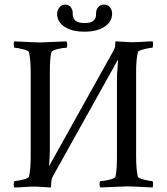

<svg xmlns="http://www.w3.org/2000/svg" viewBox="-20 -829 739 852"><path d="M207 -10.7Q207 1 205.1 2.9Q142.6 -1 137.7 -1Q114.3 -1 86.4 1Q58.6 2.9 43 2.9Q41 -1 41 -10.7Q41 -25.4 44.9 -25.4Q54.7 -25.4 80.6 -31.7Q106.4 -38.1 108.4 -44.9Q116.2 -76.2 116.2 -135.7V-506.8Q116.2 -567.4 108.4 -597.7Q106.4 -604.5 80.6 -610.8Q54.7 -617.2 44.9 -617.2Q41 -617.2 41 -631.8Q41 -639.6 43 -645.5Q140.6 -640.6 157.2 -640.6Q162.1 -640.6 274.4 -645.5Q278.3 -641.6 278.3 -630.9Q278.3 -617.2 274.4 -617.2Q260.7 -617.2 235.8 -611.3Q210.9 -605.5 208 -597.7Q201.2 -571.3 201.2 -510.7V-161.1Q201.2 -135.7 197.3 -90.8L480.5 -598.6Q489.3 -613.3 491.2 -626V-630.9Q491.2 -644.5 493.2 -645.5Q555.7 -641.6 562.5 -641.6Q585.9 -641.6 613.8 -643.6Q641.6 -645.5 657.2 -645.5Q659.2 -641.6 659.2 -631.8Q659.2 -617.2 655.3 -617.2Q645.5 -617.2 619.6 -610.8Q593.8 -604.5 591.8 -597.7Q584 -566.4 584 -506.8V-135.7Q584 -75.2 591.8 -44.9Q593.8 -38.1 619.6 -31.7Q645.5 -25.4 655.3 -25.4Q659.2 -25.4 659.2 -10.7Q659.2 -2.9 657.2 2.9Q559.6 -2 543 -2Q538.1 -2 425.8 2.9Q421.9 -1 421.9 -11.7Q421.9 -25.4 425.8 -25.4Q439.5 -25.4 464.4 -31.2Q489.3 -37.1 492.2 -44.9Q499 -71.3 499 -131.8V-481.4Q499 -498 501.5 -527.3Q503.9 -556.6 503.9 -563.5H502.9L215.8 -48.8Q207 -34.2 207 -10.7ZM355.5 -688.5H354.5Q298.8 -688.5 266.1 -710.4Q233.4 -732.4 233.4 -767.6Q233.4 -783.2 243.7 -795.9Q253.9 -808.6 269.5 -808.6Q287.1 -808.6 295.4 -795.4Q303.7 -782.2 302.7 -766.6Q302.7 -726.6 355.5 -726.6Q381.8 -726.6 394.5 -737.3Q407.2 -748 406.2 -766.6Q405.3 -783.2 414.6 -795.9Q423.8 -808.6 441.4 -808.6Q458 -808.6 467.8 -796.9Q477.5 -785.2 477.5 -768.6Q477.5 -732.4 443.8 -710.4Q410.2 -688.5 355.5 -688.5Z"/></svg>

Font: Crimson Text
Style: Roman
Weight: 400
Version: Version 0.13